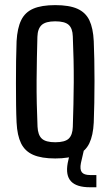

<svg xmlns="http://www.w3.org/2000/svg" viewBox="-20 -628 442 770"><path d="M201.5 7.5Q146.5 7.5 113.2 -7Q80 -21.5 64.5 -53.2Q49 -85 46.5 -136.5Q45 -167 44.5 -208Q44 -249 44 -294Q44 -339 44.5 -383Q45 -427 46.5 -463Q49.5 -515.5 65 -547.2Q80.5 -579 113.5 -593.2Q146.5 -607.5 201.5 -607.5Q257.5 -607.5 290.5 -592.8Q323.5 -578 338.5 -546.5Q353.5 -515 356 -463Q357.5 -430 358.2 -388.8Q359 -347.5 359 -303.2Q359 -259 358.2 -216.2Q357.5 -173.5 356 -136.5Q353.5 -85 338.2 -53.2Q323 -21.5 290 -7Q257 7.5 201.5 7.5ZM201.5 -57.5Q240.5 -57.5 255.8 -72.2Q271 -87 272 -119Q273.5 -164.5 274.5 -209.2Q275.5 -254 275.8 -298.8Q276 -343.5 275 -389Q274 -434.5 272 -482Q271 -514.5 255.2 -528.5Q239.5 -542.5 201.5 -542.5Q163.5 -542.5 147.2 -527.8Q131 -513 130 -480.5Q129 -440 128 -396.2Q127 -352.5 126.8 -306.2Q126.5 -260 127.5 -213Q128.5 -166 130.5 -120Q132 -86.5 147.8 -72Q163.5 -57.5 201.5 -57.5ZM366.5 123H341Q287 123 264.8 99.2Q242.5 75.5 251.5 26L264 -30.5H317.5L304.5 26Q299.5 51.5 308.2 62.8Q317 74 341.5 74H366.5Z"/></svg>

Font: Big Shoulders
Style: Regular
Weight: 400
Designer: Patric King
Foundry: XO Type Co
Version: Version 2.002